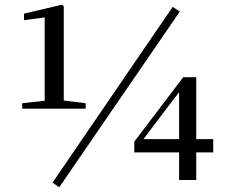

<svg xmlns="http://www.w3.org/2000/svg" viewBox="-20 -765 955 816"><path d="M231.9 30.8 203.1 11.2 713.9 -735.8 744.1 -715.8ZM741.2 0V-117.2H550.8V-163.1L758.8 -437H814V-173.8H886.2V-117.2H814V0ZM589.8 -173.8H741.2V-373L673.8 -285.2ZM169.9 -303.2H74.2V-326.2L169.9 -336.9V-690.9L82 -679.2V-707L243.2 -745.1L251 -738.8V-337.9L344.2 -326.2V-303.2Z"/></svg>

Font: Source Han Serif TW SemiBold
Style: Regular
Weight: 600
Designer: Ryoko NISHIZUKA Ë•øÂ°öÊ∂ºÂ≠ê (kana & ideographs); Frank Grie√ühammer (Latin, Greek & Cyrillic); Wenlong ZHANG Âº†ÊñáÈæô 
Foundry: Adobe
Version: Version 2.003;hotconv 1.1.1;makeotfexe 2.6.0